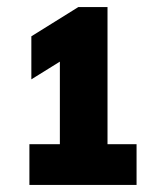

<svg xmlns="http://www.w3.org/2000/svg" viewBox="-20 -830 440 542"><path d="M63 -308V-423H149V-656L68.5 -606V-727.5L201 -810H283.5V-423H365.5V-308Z"/></svg>

Font: Encode Sans Condensed Condensed ExtraBold
Style: Regular
Weight: 800
Width: 3
Designer: Multiple Designers
Foundry: Impallari Type
Version: Version 3.000; ttfautohint (v1.8.3) -l 8 -r 50 -G 200 -x 14 